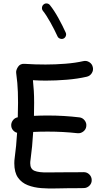

<svg xmlns="http://www.w3.org/2000/svg" viewBox="-20 -1061 596 1107"><path d="M44.9 -334Q43 -352.1 54 -366.9Q64.9 -381.8 82.5 -384.8Q84 -428.7 84 -468.8Q84 -503.4 83 -530.3Q82 -557.1 79.8 -583Q77.6 -608.9 73.2 -641.1Q71.3 -655.8 83.7 -675.3Q96.2 -694.8 121.6 -692.9Q151.9 -690.9 182.4 -689.9Q212.9 -689 242.7 -689Q298.8 -689 357.2 -693.6Q415.5 -698.2 460 -708.5Q478.5 -712.9 494.9 -702.6Q511.2 -692.4 515.1 -673.8Q519.5 -655.8 509.3 -639.4Q499 -623 480.5 -618.7Q427.2 -606.4 364.7 -601.3Q302.2 -596.2 242.7 -596.2Q224.6 -596.2 206.3 -596.9Q188 -597.7 169.9 -598.6Q173.3 -565.9 175 -536.4Q176.8 -506.8 176.8 -468.8Q176.8 -432.1 175.8 -393.1Q214.4 -395 256.3 -395Q302.7 -395 347.9 -392.3Q393.1 -389.6 437.5 -384.3Q456.1 -382.3 468 -366.9Q480 -351.6 477.5 -333Q475.6 -314.5 460.2 -302.7Q444.8 -291 426.3 -293Q344.7 -302.2 256.3 -302.2Q233.9 -302.2 212.9 -301.8Q191.9 -301.3 171.4 -300.3Q168.9 -257.8 165 -217Q161.1 -176.3 156.2 -141.1Q154.3 -131.3 154.3 -119.6Q154.3 -86.4 179 -76.2Q203.6 -65.9 255.1 -66.9Q306.6 -67.9 387.2 -67.9Q406.7 -67.9 425.3 -67.9Q443.8 -67.9 461.9 -68.4Q481 -68.8 494.6 -55.7Q508.3 -42.5 508.8 -23.4Q509.3 -4.4 495.8 9.3Q482.4 22.9 463.4 23.4Q444.8 23.9 425.8 23.9Q406.7 23.9 387.2 23.9Q349.6 23.9 305.7 25.4Q261.7 26.9 218.8 23.7Q175.8 20.5 140.4 6.8Q105 -6.8 83.7 -36.9Q62.5 -66.9 62.5 -119.6Q62.5 -127.4 63 -135.5Q63.5 -143.6 64.9 -152.3Q69.3 -183.6 72.8 -220Q76.2 -256.3 78.6 -295.4Q65.4 -298.8 55.9 -309.3Q46.4 -319.8 44.9 -334ZM231.9 -1035.6Q240.2 -1042.5 251 -1041Q261.7 -1039.6 268.1 -1031.2Q292 -1001.5 316.7 -956.8Q341.3 -912.1 358.9 -873Q363.3 -863.8 359.4 -853.3Q355.5 -842.8 345.7 -838.4Q336.4 -834.5 325.9 -838.4Q315.4 -842.3 311.5 -851.6Q294.9 -888.2 271 -931.2Q247.1 -974.1 227.1 -999Q220.7 -1007.3 222.2 -1018.3Q223.6 -1029.3 231.9 -1035.6Z"/></svg>

Font: Mikhak-DS2-FD Medium
Style: Regular
Weight: 500
Designer: Amin Abedi
Version: Version 3.4